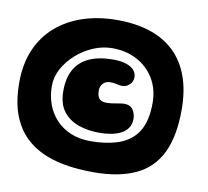

<svg xmlns="http://www.w3.org/2000/svg" viewBox="-79 -743 960 886"><g transform="rotate(10 401.0 -300.5)"><path d="M412.5 55Q315.5 55 239.8 35.5Q164 16 111.8 -25.8Q59.5 -67.5 32.2 -133.8Q5 -200 5 -293.5Q5 -381.5 34.2 -449Q63.5 -516.5 116.8 -562.5Q170 -608.5 242.5 -632.2Q315 -656 401 -656Q488.5 -656 556.2 -633.5Q624 -611 670.5 -566Q717 -521 741 -454.2Q765 -387.5 765 -299Q765 -174.5 727 -96.5Q689 -18.5 610.8 18.2Q532.5 55 412.5 55ZM373.5 -84Q456.5 -84 513 -105.8Q569.5 -127.5 598.5 -176.2Q627.5 -225 627.5 -306.5Q627.5 -371.5 598 -420.5Q568.5 -469.5 517.5 -496.8Q466.5 -524 401 -524Q356 -524 312.5 -505.5Q269 -487 233.8 -455.8Q198.5 -424.5 177.2 -385.5Q156 -346.5 156 -305Q156 -256.5 171.2 -216.2Q186.5 -176 215.2 -146.2Q244 -116.5 284 -100.2Q324 -84 373.5 -84ZM408 -129Q356.5 -129 311.8 -144.2Q267 -159.5 239.5 -195Q212 -230.5 212 -291Q212 -352.5 235.2 -392.8Q258.5 -433 303.5 -453Q348.5 -473 413 -473Q452.5 -473 477 -464.2Q501.5 -455.5 513 -441.2Q524.5 -427 524.5 -409.5Q524.5 -388.5 509.5 -374.5Q494.5 -360.5 476.5 -360.5Q467 -360.5 459 -362.2Q451 -364 442 -365.8Q433 -367.5 419 -367.5Q405.5 -367.5 395.2 -361.8Q385 -356 379 -345.5Q373 -335 373 -320.5Q373 -302.5 378 -291.5Q383 -280.5 393.2 -275.8Q403.5 -271 419 -271Q428.5 -271 439.8 -272.5Q451 -274 462.2 -276Q473.5 -278 483 -279.5Q492.5 -281 498.5 -281Q529.5 -281 541.5 -261Q553.5 -241 553.5 -220.5Q553.5 -195 541.8 -177.2Q530 -159.5 509.8 -149Q489.5 -138.5 463.2 -133.8Q437 -129 408 -129Z"/></g></svg>

Font: Gluten Thin Black
Style: Regular
Weight: 900
Version: Version 1.300